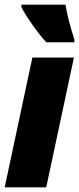

<svg xmlns="http://www.w3.org/2000/svg" viewBox="-22 -798 337 818"><path d="M295 -618V-630Q281 -672 271.5 -709.5Q262 -747 257 -778H69V-768Q85 -736 117.5 -690.5Q150 -645 175 -618ZM175 0 293 -553H116L-2 0Z"/></svg>

Font: Noto Sans Display SemiCondensed Black
Style: Italic
Weight: 900
Width: 4
Designer: Monotype Design team
Foundry: Monotype Imaging Inc.
Version: 1.000